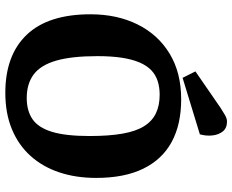

<svg xmlns="http://www.w3.org/2000/svg" viewBox="-98 -786 903 747"><g transform="rotate(90 353.5 -412.5)"><path d="M341.3 18.3Q194.3 18.3 114.9 -65.3Q35.6 -148.8 35.6 -313Q35.6 -416.7 75.1 -496.2Q114.5 -575.8 188.5 -620.8Q262.6 -665.9 366.2 -665.9Q464.4 -665.9 532.5 -628.8Q600.5 -591.8 636.3 -518.3Q672.2 -444.9 672.2 -335.1Q672.2 -256.4 650.6 -191.7Q629 -127 586.8 -80Q544.6 -33 482.7 -7.3Q420.9 18.3 341.3 18.3ZM361.3 -65Q411 -65 443.8 -87.5Q476.5 -109.9 492.9 -163.2Q509.2 -216.5 509.2 -309.4Q509.2 -385.4 499.9 -437.9Q490.6 -490.4 470.8 -521.8Q451 -553.3 420.5 -567.7Q390.1 -582.2 348.5 -582.2Q318.9 -582.2 294.7 -574.2Q270.6 -566.3 252.7 -549Q234.9 -531.8 222.8 -503.4Q210.8 -475.1 204.6 -434.9Q198.4 -394.6 198.4 -340Q198.4 -240 215.9 -179.5Q233.5 -119 269.7 -92Q306 -65 361.3 -65ZM282.8 -671.4 257.8 -721.3 400.8 -819.9Q413.8 -828.3 427.6 -836.3Q441.4 -844.2 452.4 -844.2Q478.1 -844.2 491.1 -828.2Q504.1 -812.2 506.9 -787.8Q509.6 -763.4 502.6 -738.6Z"/></g></svg>

Font: Faustina Light
Style: Regular
Weight: 300
Designer: Alfonso Garcia
Foundry: http://www.omnibus-type.com
Version: Version 1.200